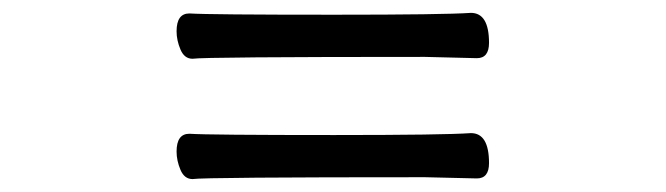

<svg xmlns="http://www.w3.org/2000/svg" viewBox="-20 -543 1040 300"><path d="M280.8 -263.2Q268.1 -263.2 262 -277.6Q255.9 -292 255.9 -306.2Q255.9 -334 275.9 -334Q306.2 -332 502 -332Q673.8 -332 715.8 -335Q744.1 -335 744.1 -288.1Q744.1 -264.2 725.1 -264.2L644 -266.1Q298.8 -266.1 280.8 -263.2ZM280.8 -451.2Q268.1 -451.2 262 -465.6Q255.9 -480 255.9 -494.1Q255.9 -522 275.9 -522Q306.2 -520 502 -520Q673.8 -520 715.8 -522.9Q744.1 -522.9 744.1 -476.1Q744.1 -452.1 725.1 -452.1L644 -454.1Q298.8 -454.1 280.8 -451.2Z"/></svg>

Font: LXGW WenKai Screen
Style: Regular
Weight: 400
Designer: LXGW / Fontworks Inc.
Foundry: LXGW / Fontworks Inc.
Version: Version 1.510;January 18,2025